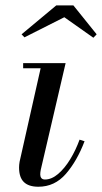

<svg xmlns="http://www.w3.org/2000/svg" viewBox="-20 -700 388 730"><path d="M126 10Q89 10 70.8 -7.8Q52.5 -25.5 52.5 -63Q52.5 -67 53 -73.8Q53.5 -80.5 54.5 -85L134.5 -440.5H68V-460H229.5L135 -54.5Q134 -50 133.5 -45.2Q133 -40.5 133 -36.5Q133 -28.5 137.2 -23Q141.5 -17.5 151 -17.5Q176 -17.5 200.8 -38.5Q225.5 -59.5 246.8 -94.2Q268 -129 282.5 -169L301.5 -163Q273 -88 230.5 -39Q188 10 126 10ZM73 -558 62 -569.5 194 -679.5H259L347.5 -569.5L335 -556.5L224.5 -634.5Z"/></svg>

Font: Bodoni Moda SC
Style: Italic
Weight: 400
Italic angle: -13°
Designer: Owen Earl
Foundry: indestructible type
Version: Version 2.005